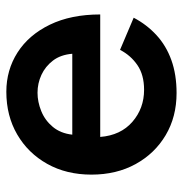

<svg xmlns="http://www.w3.org/2000/svg" viewBox="-6 -546 564 591"><g transform="rotate(-90 275.5 -250.0)"><path d="M285 12Q212 12 155.5 -21.5Q99 -55 66.5 -114Q34 -173 34 -250Q34 -327 67 -386Q100 -445 157.5 -478.5Q215 -512 289 -512Q356 -512 410 -477.5Q464 -443 495.5 -378Q527 -313 527 -223H150Q155 -160 196.5 -124Q238 -88 295 -88Q341 -88 371 -108.5Q401 -129 418 -162L517 -120Q496 -80 463.5 -50Q431 -20 386.5 -4Q342 12 285 12ZM157 -309H406Q403 -345 385 -368.5Q367 -392 341 -404Q315 -416 286 -416Q258 -416 229.5 -404.5Q201 -393 181 -369Q161 -345 157 -309Z"/></g></svg>

Font: Figtree Light SemiBold
Style: Regular
Weight: 600
Version: Version 2.002